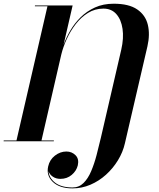

<svg xmlns="http://www.w3.org/2000/svg" viewBox="-74 -780 879 1060"><path d="M-53.5 -4.5H17L188 -745.5H118.5L119 -750H327L277 -533Q291 -571.5 314.2 -611.5Q337.5 -651.5 371.5 -685Q405.5 -718.5 450.8 -739Q496 -759.5 554 -759.5Q637.5 -759.5 683.2 -728.2Q729 -697 742 -643.8Q755 -590.5 740 -524.5L615.5 11.5Q604.5 60 577.2 104.8Q550 149.5 511.2 184.5Q472.5 219.5 425.2 239.8Q378 260 326.5 260Q254.5 260 217.5 224.2Q180.5 188.5 192 138.5Q200 102 229.2 79.2Q258.5 56.5 292.5 56.5Q322.5 56.5 343 77Q363.5 97.5 355.5 133Q348 163.5 322 185.5Q296 207.5 259.5 207.5Q235.5 207.5 217.8 195.5Q200 183.5 194 165.5Q197 203 231 229Q265 255 326.5 255Q362 255 387 230.5Q412 206 429.2 165.2Q446.5 124.5 459.2 76Q472 27.5 483 -20L595.5 -506Q610 -569.5 602.5 -620.8Q595 -672 568.2 -702.2Q541.5 -732.5 497 -732.5Q450.5 -732.5 412 -708.8Q373.5 -685 344 -646.8Q314.5 -608.5 294.5 -564.5Q274.5 -520.5 264.5 -479.5L155 -4.5H223.5L223 0H-54Z"/></svg>

Font: Bodoni* 36pt
Style: Bold Italic
Weight: 700
Italic angle: -13°
Version: Version 2.3